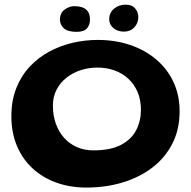

<svg xmlns="http://www.w3.org/2000/svg" viewBox="-20 -772 840 844"><path d="M360 52.5Q288 52.5 227.8 30.8Q167.5 9 123.2 -31.8Q79 -72.5 54.5 -130.5Q30 -188.5 30 -261Q30 -330 51.5 -384.2Q73 -438.5 110.2 -478.5Q147.5 -518.5 196 -544.8Q244.5 -571 299.2 -583.8Q354 -596.5 410 -596.5Q486 -596.5 551.5 -574.5Q617 -552.5 666 -511.2Q715 -470 742.2 -412.2Q769.5 -354.5 769.5 -282.5Q769.5 -203 737.8 -140.8Q706 -78.5 649.8 -35.5Q593.5 7.5 519.2 30Q445 52.5 360 52.5ZM390 -111Q466.5 -111 512.5 -135.5Q558.5 -160 579 -200.5Q599.5 -241 599.5 -288.5Q599.5 -332.5 585 -367Q570.5 -401.5 544.2 -425.8Q518 -450 483.2 -462.5Q448.5 -475 409 -475Q370 -475 334.8 -463.5Q299.5 -452 272 -430.2Q244.5 -408.5 228.5 -377.5Q212.5 -346.5 212.5 -308Q212.5 -263.5 225.8 -227.2Q239 -191 262.8 -165Q286.5 -139 319 -125Q351.5 -111 390 -111ZM316.5 -632Q277.5 -632 260.5 -647.8Q243.5 -663.5 243.5 -686Q243.5 -715 264.2 -730Q285 -745 307 -745Q325 -745 340.8 -740Q356.5 -735 366 -722Q375.5 -709 375.5 -685.5Q375.5 -663 362.5 -647.5Q349.5 -632 316.5 -632ZM524.5 -633Q496.5 -633 478.2 -648.8Q460 -664.5 460 -687.5Q460 -715.5 481 -733.5Q502 -751.5 532.5 -751.5Q560.5 -751.5 574.2 -734.8Q588 -718 588 -697Q588 -670.5 570.5 -651.8Q553 -633 524.5 -633Z"/></svg>

Font: Gluten Thin Medium
Style: Regular
Weight: 500
Version: Version 1.300